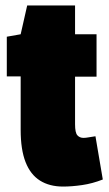

<svg xmlns="http://www.w3.org/2000/svg" viewBox="-20 -676 400 706"><path d="M212 10Q162 10 127 -12Q92 -34 74 -80Q56 -126 56 -198V-395H5V-541L56 -550L80 -656H256V-550H335V-394H256V-219Q256 -188 264.5 -178.5Q273 -169 287 -169Q295 -169 306 -171Q317 -173 331 -175L358 -16Q320 -1 282 4.5Q244 10 212 10Z"/></svg>

Font: Georama SemiCondensed Black
Style: Regular
Weight: 900
Width: 4
Designer: Jean-Baptiste Levee
Foundry: Production Type
Version: Version 1.001